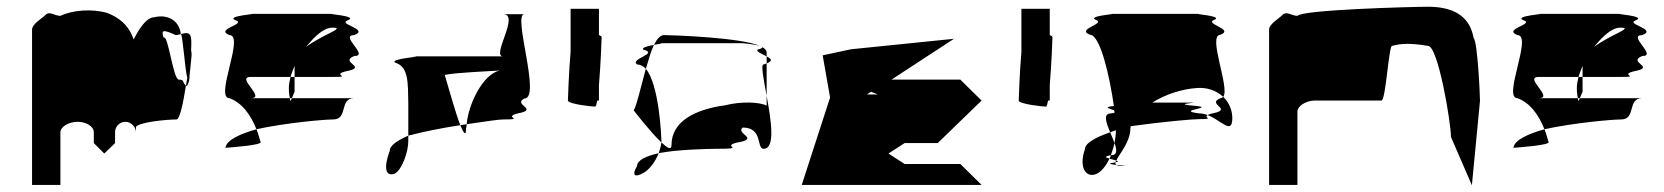

<svg xmlns="http://www.w3.org/2000/svg" viewBox="-20 -736 4930 569"><path d="M75 -188H159V-344C159 -360 183 -375 210 -375C236 -375 258 -361 258 -344V-312L289 -281L321 -312V-344C321 -361 334 -375 352 -375C368 -375 383 -360 383 -344V-360C392 -374 474 -382 503 -382C513 -382 523 -432 531 -482C519 -494 527 -500 510 -500C493 -500 478 -637 465 -624C457 -648 463 -649 501 -632C506 -632 511 -634 516 -635C510 -682 469 -693 438 -685C411 -685 388 -642 376 -619C362 -662 331 -685 297 -698C253 -710 197 -707 159 -689C142 -689 127 -704 115 -692C103 -680 75 -665 75 -648ZM516 -634V-635C532 -639 547 -644 547 -612C547 -612 547 -595 546 -573C548 -585 549 -589 549 -580C549 -591 546 -548 542 -515C541 -509 542 -504 541 -500H540V-498L541 -499C540 -494 539 -491 538 -490C536 -483 533 -480 531 -482C532 -490 534 -497 535 -505C528 -530 521 -639 516 -634ZM541 -500C541 -500 541 -499 541 -499C541 -499 541 -500 541 -500Z M648 -298C662 -299 762 -306 752 -316C748 -329 745 -341 740 -353C691 -339 651 -321 648 -298ZM660 -445C615 -445 706 -632 660 -632C615 -650 712 -664 678 -676C645 -689 751 -695 723 -695H967C939 -695 1045 -689 1011 -676C978 -664 1076 -650 1030 -632C984 -632 1076 -570 1030 -570C984 -552 1069 -538 1011 -526C954 -514 1030 -508 967 -508H853V-541C849 -530 844 -519 841 -508H723C677 -508 770 -445 723 -445H839C840 -433 842 -437 845 -445H1030C984 -445 1013 -382 967 -382C941 -382 827 -372 740 -353C722 -398 696 -432 660 -445ZM836 -474C836 -460 838 -451 839 -445H845C848 -453 853 -464 853 -464V-508H841C838 -496 836 -485 836 -474ZM887 -597C938 -635 1007 -654 965 -654C940 -654 914 -630 887 -597Z M1135 -289C1117 -241 1121 -210 1151 -222C1172 -235 1190 -286 1190 -318V-334C1158 -320 1135 -305 1135 -289ZM1152 -550C1128 -563 1253 -569 1200 -569H1471C1435 -569 1522 -694 1471 -694H1534C1498 -694 1585 -444 1534 -444C1498 -426 1579 -412 1515 -400C1467 -388 1540 -382 1471 -382C1459 -382 1424 -377 1363 -368C1368 -426 1410 -516 1461 -527C1433 -525 1330 -521 1298 -514C1310 -473 1330 -402 1344 -365C1291 -357 1236 -346 1190 -334V-430C1189 -490 1191 -538 1152 -550ZM1290 -509V-512C1289 -511 1289 -510 1290 -509ZM1344 -365C1354 -341 1361 -332 1361 -352C1361 -357 1363 -362 1363 -368C1358 -367 1349 -366 1344 -365Z M1663 -438C1663 -428 1733 -420 1744 -420C1746 -420 1748 -427 1750 -438H1755V-484C1760 -542 1763 -620 1763 -626C1763 -628 1760 -630 1755 -632V-710H1671V-583C1666 -525 1663 -444 1663 -438Z M1858 -409C1858 -409 1907 -345 1940 -314V-318C1940 -335 1933 -486 1894 -532C1879 -478 1866 -420 1858 -409ZM1868 -244C1851 -216 1862 -210 1884 -222C1903 -231 1922 -256 1932 -282C1897 -274 1868 -262 1868 -244ZM1868 -545C1845 -562 1935 -577 1886 -589C1881 -595 1901 -600 1918 -603C1909 -584 1902 -559 1894 -532C1887 -540 1877 -545 1868 -545ZM1918 -603C1937 -607 1953 -608 1930 -608H2181C2178 -608 2220 -605 2234 -599C2181 -625 1968 -632 1948 -632C1937 -632 1927 -621 1918 -603ZM1932 -282C1936 -293 1939 -304 1940 -314C1958 -297 1970 -290 1970 -306C1970 -377 2041 -412 2129 -424C2177 -436 2230 -434 2252 -423V-452C2265 -381 2279 -295 2243 -295C2221 -295 2242 -358 2181 -358C2158 -340 2236 -325 2162 -313C2117 -301 2196 -295 2102 -295C2082 -295 1985 -293 1932 -282ZM2225 -589C2220 -583 2239 -576 2252 -569V-580C2252 -587 2247 -592 2238 -597C2241 -595 2238 -592 2225 -589ZM2234 -599C2236 -598 2237 -598 2238 -597C2237 -598 2235 -598 2234 -599ZM2243 -545C2234 -545 2243 -502 2252 -452V-548ZM2252 -548V-569C2265 -562 2272 -556 2252 -548Z M2356 -188H2889L2826 -250H2661L2613 -281L2661 -312H2759L2889 -438L2826 -500H2622L2807 -621L2502 -590L2418 -572L2440 -447ZM2549 -456C2549 -456 2561 -464 2561 -464C2561 -464 2582 -456 2582 -456Z M2999 -438C2999 -428 3069 -420 3080 -420C3082 -420 3084 -427 3086 -438H3091V-484C3096 -542 3099 -620 3099 -626C3099 -628 3096 -630 3091 -632V-710H3007V-583C3002 -525 2999 -444 2999 -438Z M3195 -293C3177 -242 3197 -208 3228 -220C3243 -226 3257 -243 3268 -266C3257 -269 3250 -272 3272 -276C3276 -287 3280 -299 3283 -312C3279 -322 3275 -333 3270 -344C3227 -329 3195 -312 3195 -293ZM3210 -633C3167 -650 3258 -665 3228 -677C3198 -689 3298 -695 3273 -695H3534C3508 -695 3609 -689 3578 -677C3548 -665 3639 -650 3597 -633C3557 -633 3626 -475 3605 -449C3585 -468 3556 -478 3525 -475C3482 -472 3433 -456 3395 -432H3497C3563 -432 3434 -429 3525 -422C3583 -416 3459 -409 3534 -400C3542 -400 3551 -398 3559 -395C3545 -387 3582 -383 3534 -383C3515 -383 3424 -375 3331 -362C3331 -360 3330 -358 3330 -356C3330 -315 3297 -280 3288 -260C3283 -262 3274 -264 3268 -266C3270 -269 3271 -272 3272 -276H3273C3292 -276 3290 -292 3283 -312C3285 -324 3287 -337 3287 -350C3281 -348 3276 -346 3270 -344C3258 -373 3248 -400 3273 -400C3277 -401 3281 -401 3283 -402C3283 -404 3282 -407 3282 -409C3270 -414 3246 -418 3281 -422C3269 -507 3241 -633 3210 -633ZM3281 -254C3283 -254 3285 -255 3286 -255C3285 -252 3286 -249 3289 -247C3273 -249 3259 -251 3281 -254ZM3286 -255C3296 -257 3294 -258 3288 -260C3287 -258 3286 -257 3286 -255ZM3289 -247C3292 -245 3296 -244 3304 -244C3327 -244 3307 -245 3289 -247ZM3559 -395C3600 -379 3632 -335 3632 -386C3632 -410 3622 -433 3605 -449C3603 -447 3600 -445 3597 -445C3554 -428 3633 -413 3578 -401C3568 -399 3562 -397 3559 -395Z M3741 -188H3825V-406C3825 -421 3850 -438 3876 -438H4074C4087 -438 4096 -607 4106 -600C4132 -608 4165 -608 4212 -600C4242 -600 4280 -372 4280 -330L4342 -187L4366 -437C4366 -454 4359 -612 4347 -624C4335 -692 4282 -716 4212 -716C4163 -716 3837 -707 3825 -689C3808 -689 3793 -704 3781 -692C3769 -680 3741 -665 3741 -648Z M4465 -298C4479 -299 4579 -306 4569 -316C4565 -329 4562 -341 4557 -353C4508 -339 4468 -321 4465 -298ZM4477 -445C4432 -445 4523 -632 4477 -632C4432 -650 4529 -664 4495 -676C4462 -689 4568 -695 4540 -695H4784C4756 -695 4862 -689 4828 -676C4795 -664 4893 -650 4847 -632C4801 -632 4893 -570 4847 -570C4801 -552 4886 -538 4828 -526C4771 -514 4847 -508 4784 -508H4670V-541C4666 -530 4661 -519 4658 -508H4540C4494 -508 4587 -445 4540 -445H4656C4657 -433 4659 -437 4662 -445H4847C4801 -445 4830 -382 4784 -382C4758 -382 4644 -372 4557 -353C4539 -398 4513 -432 4477 -445ZM4653 -474C4653 -460 4655 -451 4656 -445H4662C4665 -453 4670 -464 4670 -464V-508H4658C4655 -496 4653 -485 4653 -474ZM4704 -597C4755 -635 4824 -654 4782 -654C4757 -654 4731 -630 4704 -597Z"/></svg>

Font: bitstorm
Style: suext
Weight: 400
Version: Version 0.2